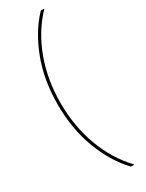

<svg xmlns="http://www.w3.org/2000/svg" viewBox="-285 -971 907 1194"><g transform="rotate(-30 169.0 -374.0)"><path d="M284 186H261Q171 92 115.5 -52.5Q60 -197 60 -374Q60 -551 115.5 -695.5Q171 -840 261 -934H284V-931Q185 -827 132.5 -683.5Q80 -540 80 -374Q80 -208 132.5 -64.5Q185 79 284 183Z"/></g></svg>

Font: Poppins Thin
Style: Regular
Weight: 250
Designer: Ninad Kale (Devanagari), Jonny Pinhorn (Latin)
Foundry: Indian Type Foundry
Version: Version 3.200;PS 1.000;hotconv 16.6.54;makeotf.lib2.5.65590